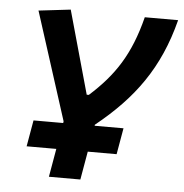

<svg xmlns="http://www.w3.org/2000/svg" viewBox="-51 -747 761 796"><g transform="rotate(5 329.5 -349.0)"><path d="M78.6 -117.7H202.1L181.6 0H312.5L333 -117.7H453.1L472.2 -227.1H352.1L352.5 -231.4C508.3 -356.9 606.9 -490.2 658.7 -693.4H520C480 -535.2 418.9 -444.3 316.9 -352.5H308.1L211.4 -698.2L78.6 -682.6L222.2 -234.4L221.2 -227.1H97.7Z"/></g></svg>

Font: Cascadia Mono NF
Style: Bold Italic
Weight: 700
Italic angle: -10°
Monospace: yes
Designer: Aaron Bell
Foundry: Saja Typeworks
Version: Version 2404.023